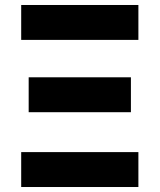

<svg xmlns="http://www.w3.org/2000/svg" viewBox="-20 -750 640 770"><path d="M65 -590H535V-730H65ZM95 -300H505V-440H95ZM65 0H535V-140H65Z"/></svg>

Font: JetBrains Mono ExtraBold
Style: Regular
Weight: 800
Monospace: yes
Designer: Philipp Nurullin, Konstantin Bulenkov
Foundry: JetBrains
Version: Version 2.305